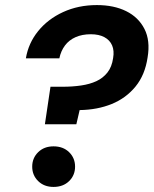

<svg xmlns="http://www.w3.org/2000/svg" viewBox="-20 -732 606 757"><path d="M157 -242 179 -390H228Q266 -390 300 -395Q334 -400 360 -412Q386 -424 403.5 -446Q421 -468 426 -503Q431 -532 422 -553Q413 -574 391.5 -585.5Q370 -597 338 -597Q304 -597 278 -585.5Q252 -574 236 -552.5Q220 -531 214 -502H82Q92 -562 130.5 -609.5Q169 -657 229 -684.5Q289 -712 362 -712Q429 -712 477.5 -688Q526 -664 549.5 -618Q573 -572 562 -506Q552 -437 514.5 -391Q477 -345 420.5 -322Q364 -299 294 -298L281 -242ZM191 5Q154 5 130.5 -18Q107 -41 107 -75Q107 -109 130.5 -132Q154 -155 191 -155Q229 -155 252.5 -132Q276 -109 276 -75Q276 -41 252.5 -18Q229 5 191 5Z"/></svg>

Font: DM Sans 10pt ExtraBold
Style: Italic
Weight: 800
Italic angle: -10°
Version: Version 4.004;gftools[0.9.30]